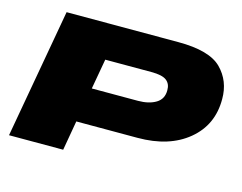

<svg xmlns="http://www.w3.org/2000/svg" viewBox="-94 -822 1222 969"><g transform="rotate(15 517.0 -337.5)"><path d="M22 0H305L332 -155H652Q816 -155 915.2 -237Q1014.5 -319 1014 -454Q1014.5 -549 951.8 -612Q889 -675 726 -675H142ZM364.5 -336 392.5 -494H633.5Q690.5 -494 713 -476.5Q735.5 -459 735 -426Q735.5 -380 699 -358Q662.5 -336 605.5 -336Z"/></g></svg>

Font: Anybody ExtraExpanded Black
Style: Italic
Weight: 900
Width: 8
Italic angle: -10°
Version: Version 1.113;gftools[0.9.25]